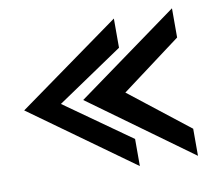

<svg xmlns="http://www.w3.org/2000/svg" viewBox="-61 -596 694 628"><g transform="rotate(-10 285.5 -282.0)"><path d="M14 -282 355 -37V-127L136 -282L355 -430V-527ZM210 -282 548 -37V-127L350 -282L548 -430V-527Z"/></g></svg>

Font: Charger Sport
Style: BdExt
Weight: 700
Designer: Jasper
Foundry: Cannot Into Space Fonts
Version: Version 1.1